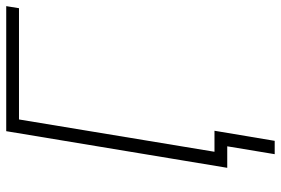

<svg xmlns="http://www.w3.org/2000/svg" viewBox="-166 -602 924 632"><g transform="rotate(-90 296.0 -286.0)"><path d="M591.8 -727.5 585 -685.5H218.8L105.5 0H59.6L180.2 -727.5ZM104.5 156.2 130.4 0H83L89.8 -42H181.6L148.4 156.2Z"/></g></svg>

Font: Inter ExtraLight
Style: Italic
Weight: 250
Italic angle: -9.3988°
Designer: Rasmus Andersson
Foundry: rsms
Version: Version 4.001;git-66647c0bb